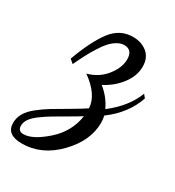

<svg xmlns="http://www.w3.org/2000/svg" viewBox="-224 -447 749 821"><g transform="rotate(30 150.0 -36.5)"><path d="M355 -166 368 -150Q338 -62 254 0Q258 18 258 33Q258 123 181.5 201.5Q105 280 8 280Q-68 280 -68 222Q-68 196 -55 173.5Q-42 151 -14 129Q14 107 40.5 91Q67 75 111 49.5Q155 24 182 6Q179 -59 98 -117Q153 -132 186 -174Q219 -216 219 -257Q219 -304 178 -304Q161 -304 143.5 -293.5Q126 -283 112 -267.5Q98 -252 82 -226.5Q66 -201 54 -178Q42 -155 27 -123L8 -139Q46 -243 87.5 -298Q129 -353 193 -353Q236 -353 264 -329.5Q292 -306 292 -263Q292 -217 260 -175Q228 -133 179 -108Q222 -74 244 -26Q325 -88 355 -166ZM-6 242Q39 242 103.5 185Q168 128 180 46Q158 60 120.5 81.5Q83 103 60.5 116.5Q38 130 14 147.5Q-10 165 -21.5 181.5Q-33 198 -33 215Q-33 242 -6 242Z"/></g></svg>

Font: Dancing Script
Style: Bold
Weight: 700
Designer: Pablo Impallari
Foundry: Pablo Impallari. www.impallari.com Igino Marini. www.ikern.com
Version: Version 1.002